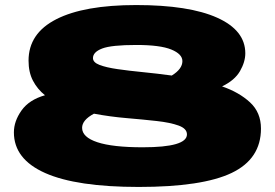

<svg xmlns="http://www.w3.org/2000/svg" viewBox="-20 -730 1088 760"><path d="M1013 -221Q1013 -101 897 -45.5Q781 10 529 10Q283 10 159 -45Q35 -100 35 -206Q35 -250 65 -292.5Q95 -335 158 -353Q128 -377 110.5 -410.5Q93 -444 93 -490Q93 -598 203 -654Q313 -710 519 -710Q728 -710 839.5 -660Q951 -610 951 -519Q951 -485 930 -448.5Q909 -412 859 -388Q926 -365 969.5 -325Q1013 -285 1013 -221ZM348 -500Q348 -483 374 -473Q400 -463 444.5 -456.5Q489 -450 545 -444.5Q601 -439 660 -431Q702 -457 702 -488Q702 -516 658 -534Q614 -552 520 -552Q421 -552 384.5 -538Q348 -524 348 -500ZM305 -224Q305 -187 365.5 -167Q426 -147 545 -147Q720 -147 720 -198Q720 -221 687 -233Q654 -245 600 -251Q546 -257 481 -262.5Q416 -268 352 -280Q305 -255 305 -224Z"/></svg>

Font: Georama ExtraExtended ExtraBold
Style: Regular
Weight: 800
Width: 8
Designer: Jean-Baptiste Levee
Foundry: Production Type
Version: Version 1.000